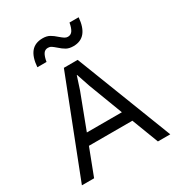

<svg xmlns="http://www.w3.org/2000/svg" viewBox="-202 -1011 1065 1144"><g transform="rotate(-30 330.0 -438.5)"><path d="M26 0ZM479 -183H180L110 0H26L283 -660H378L634 0H549ZM450 -258 361 -492 330 -584H328L299 -495L209 -258ZM398 -743Q369 -743 350 -753.5Q331 -764 309 -784Q293 -798 283 -804.5Q273 -811 260 -811Q239 -811 228 -794Q217 -777 211 -742H148Q153 -809 180.5 -842.5Q208 -876 261 -876Q289 -876 308.5 -865Q328 -854 350 -834Q365 -821 375.5 -814.5Q386 -808 397 -808Q418 -808 429.5 -825.5Q441 -843 447 -877H510Q499 -743 398 -743Z"/></g></svg>

Font: Work Sans
Style: Regular
Weight: 400
Designer: Wei Huang
Foundry: Wei Huang
Version: Version 1.500; ttfautohint (v1.6)